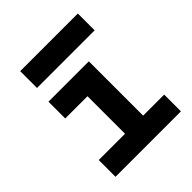

<svg xmlns="http://www.w3.org/2000/svg" viewBox="-201 -860 989 989"><g transform="rotate(-45 293.0 -366.0)"><path d="M261.2 0V-517.6H393.1V0ZM69.8 0V-122.1H271V0ZM383.3 0V-122.1H546.4V0ZM99.1 -395.5V-517.6H393.1V-395.5ZM107.4 -609.4V-731.9H527.3V-609.4Z"/></g></svg>

Font: Cascadia Mono PL
Style: Regular
Weight: 400
Monospace: yes
Designer: Aaron Bell
Foundry: Saja Typeworks
Version: Version 2102.003